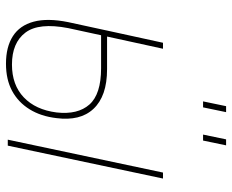

<svg xmlns="http://www.w3.org/2000/svg" viewBox="-87 -683 776 642"><g transform="rotate(90 301.0 -362.0)"><path d="M193 6Q137 6 101 -17Q65 -40 52.5 -86.5Q40 -133 54 -202Q71 -282 88.5 -361Q106 -440 123 -519H143Q126 -440 108.5 -361Q91 -282 74 -202Q55 -104 89 -59Q123 -14 196 -14Q264 -14 305.5 -53.5Q347 -93 356 -163Q364 -234 329.5 -273Q295 -312 208 -312H89L93 -332H211Q257 -332 290 -320.5Q323 -309 344 -286.5Q365 -264 372.5 -233Q380 -202 375 -163Q369 -111 345.5 -73Q322 -35 284 -14.5Q246 6 193 6ZM557 -519H577L467 0H447ZM319 -653 335 -730H355L339 -653ZM430 -653 446 -730H466L450 -653Z"/></g></svg>

Font: Raleway Thin
Style: Italic
Weight: 100
Italic angle: -12°
Designer: Matt McInerney, Pablo Impallari, Rodrigo Fuenzalida
Foundry: Matt McInerney, Pablo Impallari, Rodrigo Fuenzalida
Version: Version 4.026